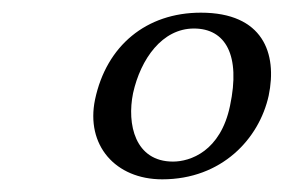

<svg xmlns="http://www.w3.org/2000/svg" viewBox="-20 -641 448 303"><path d="M130 -484C115 -412 162 -358 236 -358C330 -358 389 -422 404 -490C418 -557 395 -621 297 -621C211 -621 148 -569 130 -484ZM286 -596C336 -596 360 -554 343 -474C328 -402 280 -386 253 -386C193 -386 180 -445 190 -494C202 -548 236 -596 286 -596Z"/></svg>

Font: Libertinus Sans
Style: Italic
Weight: 400
Italic angle: -12°
Designer: Philipp H. Poll, Khaled Hosny
Foundry: Caleb Maclennan
Version: Version 7.050;RELEASE